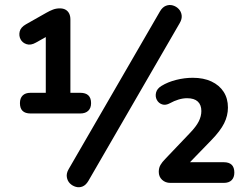

<svg xmlns="http://www.w3.org/2000/svg" viewBox="-20 -743 1000 780"><path d="M104 -282Q61 -282 61 -324Q61 -344 72 -355Q83 -366 104 -366H166V-616H208L126 -570Q105 -558 88 -563.5Q71 -569 63.5 -583.5Q56 -598 60 -615Q64 -632 85 -644L168 -691Q182 -699 195 -704Q208 -709 223 -709Q237 -709 246.5 -703.5Q256 -698 261 -688Q266 -678 266 -664V-366H306Q350 -366 350 -324Q350 -304 338.5 -293Q327 -282 306 -282ZM339 -8Q329 9 315.5 14.5Q302 20 288 16Q274 12 264 2Q254 -8 251.5 -23.5Q249 -39 259 -56L630 -697Q640 -714 654 -719.5Q668 -725 682 -721Q696 -717 706 -706.5Q716 -696 718 -681Q720 -666 710 -649ZM672 0Q652 0 638.5 -12.5Q625 -25 625 -45Q625 -61 632 -73Q639 -85 651 -97L752 -203Q777 -229 787.5 -250Q798 -271 798 -292Q798 -317 783.5 -330.5Q769 -344 740 -344Q723 -344 705 -338.5Q687 -333 671 -324Q653 -314 638.5 -319Q624 -324 617 -337.5Q610 -351 614 -367Q618 -383 636 -394Q662 -410 696 -418.5Q730 -427 763 -427Q807 -427 839 -412Q871 -397 888.5 -370Q906 -343 906 -306Q906 -273 890.5 -242Q875 -211 839 -174L743 -75V-84H889Q932 -84 932 -42Q932 -22 921 -11Q910 0 889 0Z"/></svg>

Font: Nunito
Style: Bold
Weight: 700
Designer: Vernon Adams
Foundry: Vernon Adams
Version: Version 3.602